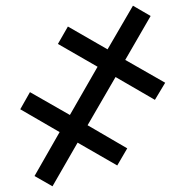

<svg xmlns="http://www.w3.org/2000/svg" viewBox="-20 -650 649 673"><path d="M101 -33 189 -187 51 -267 85 -327 225 -247 322 -416 183 -496 218 -557 357 -477 446 -630 508 -594 419 -440 559 -360 523 -300 385 -380 287 -211 426 -130 391 -70 252 -150 164 3Z"/></svg>

Font: Noto Serif SemiBold
Style: Regular
Weight: 600
Designer: Monotype Design Team
Foundry: Monotype Imaging Inc.
Version: Version 1.001